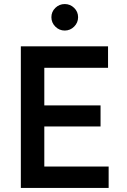

<svg xmlns="http://www.w3.org/2000/svg" viewBox="-20 -929 630 949"><path d="M83 0V-700H514V-594H199V-408H477V-304H199V-106H517V0ZM300 -778Q273 -778 253.5 -797.5Q234 -817 234 -844Q234 -871 253.5 -890Q273 -909 300 -909Q327 -909 346.5 -890Q366 -871 366 -844Q366 -817 346.5 -797.5Q327 -778 300 -778Z"/></svg>

Font: Figtree Light SemiBold
Style: Regular
Weight: 600
Version: Version 2.002